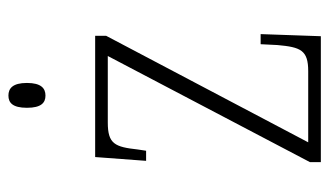

<svg xmlns="http://www.w3.org/2000/svg" viewBox="-183 -599 782 456"><g transform="rotate(-90 208.0 -371.0)"><path d="M209 -654C226 -654 239 -664 239 -698C239 -732 226 -742 209 -742C192 -742 180 -732 180 -698C180 -664 192 -654 209 -654ZM51 0H350L355 -143H331L329 -103C324 -48 317 -30 267 -30H98L351 -510V-536H63L54 -415H78L81 -435C87 -489 94 -506 145 -506H303L51 -26Z"/></g></svg>

Font: Noto Serif Devanagari Condensed ExtraLight
Style: Regular
Weight: 200
Width: 3
Designer: Universal Thirst, Indian Type Foundry and the Monotype Design Team
Foundry: Monotype Imaging Inc.
Version: Version 2.004